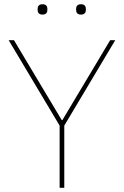

<svg xmlns="http://www.w3.org/2000/svg" viewBox="-20 -888 586 908"><path d="M181 -819C198 -819 204 -829 204 -840V-847C204 -858 198 -868 181 -868C164 -868 158 -858 158 -847V-840C158 -829 164 -819 181 -819ZM363 -819C380 -819 386 -829 386 -840V-847C386 -858 380 -868 363 -868C346 -868 340 -858 340 -847V-840C340 -829 346 -819 363 -819ZM284 0V-294L525 -698H501L275 -320H272L46 -698H21L262 -294V0Z"/></svg>

Font: IBM Plex Sans Thai Looped Thin
Style: Regular
Weight: 100
Designer: Mike Abbink, Paul van der Laan, Pieter van Rosmalen, Ben Mitchell, Mark Frömberg
Foundry: Bold Monday
Version: Version 1.1